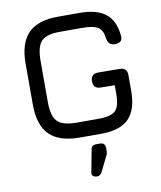

<svg xmlns="http://www.w3.org/2000/svg" viewBox="-97 -755 891 1060"><g transform="rotate(-10 349.0 -225.0)"><path d="M304 0Q189 0 134.5 -54.5Q80 -109 80 -224V-454Q80 -569 134.5 -624Q189 -679 303 -678H424Q518 -678 567.5 -639Q617 -600 625 -517Q631 -474 585 -474Q547 -474 541 -516Q536 -561 510 -577.5Q484 -594 424 -594H303Q223 -595 193.5 -565Q164 -535 164 -454V-224Q164 -144 194 -114Q224 -84 304 -84H424Q494 -84 519 -108.5Q544 -133 544 -204V-251L466 -252Q424 -252 424 -294Q424 -336 466 -336L586 -335Q628 -335 628 -293V-204Q628 -98 578.5 -49Q529 0 424 0ZM361 228Q348 228 339.5 221.5Q331 215 333 201L356 80Q357 52 388 52H407Q437 52 437 82V101Q437 107 435 115L388 211Q378 228 361 228Z"/></g></svg>

Font: Jura
Style: Bold
Weight: 700
Designer: Daniel Johnson, Alexei Vanyashin
Foundry: Daniel Johnson
Version: Version 5.103